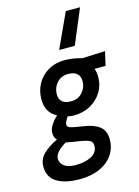

<svg xmlns="http://www.w3.org/2000/svg" viewBox="-149 -886 870 1199"><g transform="rotate(-15 286.0 -286.5)"><path d="M400 -805H492L398 -581H297ZM13 98Q13 49 48 15.5Q83 -18 139 -45Q129 -54 125 -65.5Q121 -77 121 -94Q121 -116 139 -143.5Q157 -171 179 -190Q145 -208 127.5 -237Q110 -266 110 -313Q110 -366 135 -411.5Q160 -457 206.5 -484Q253 -511 315 -511Q362 -511 425 -494L572 -500L551 -410H480Q489 -388 489 -352Q489 -303 463 -259.5Q437 -216 389.5 -189Q342 -162 280 -162Q261 -162 241 -167Q219 -135 219 -118Q219 -104 238 -97.5Q257 -91 313 -83Q382 -74 420 -46.5Q458 -19 458 40Q458 95 428.5 138.5Q399 182 344 207Q289 232 214 232Q120 232 66.5 199Q13 166 13 98ZM388 -354Q388 -422 310 -422Q266 -422 238.5 -390.5Q211 -359 211 -318Q211 -252 287 -252Q333 -252 360.5 -283.5Q388 -315 388 -354ZM355 52Q355 28 336.5 18.5Q318 9 274 2Q221 -5 188 -13Q160 2 136.5 25.5Q113 49 113 73Q113 102 138 121Q163 140 213 140Q272 140 313.5 118.5Q355 97 355 52Z"/></g></svg>

Font: Cairo SemiBold
Style: Italic
Weight: 600
Italic angle: -13°
Designer: Mohamed Gaber, Accademia di Belle Arti di Urbino and others
Foundry: Kief Type Foundry, Accademia di Belle Arti di Urbino and others
Version: Version 3.011